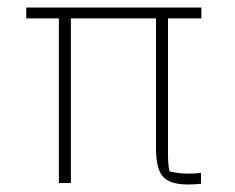

<svg xmlns="http://www.w3.org/2000/svg" viewBox="-20 -488 627 512"><path d="M396 -92V-439H169V0H137V-439H50V-468H517V-439H428V-78Q428 -48 432 -31Q456 -25 483 -25Q500 -25 516 -27V2Q500 4 481 4Q434 4 415 -16.5Q396 -37 396 -92Z"/></svg>

Font: Athiti ExtraLight
Style: Regular
Weight: 275
Designer: CadsonDemak Team
Foundry: CadsonDemak
Version: Version 1.033